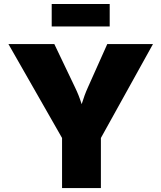

<svg xmlns="http://www.w3.org/2000/svg" viewBox="-20 -950 815 970"><path d="M293.5 0V-252.9L22.5 -727.5H254.4L359.4 -507.8Q369.1 -487.8 377.2 -467.3Q385.3 -446.8 392.6 -423.8Q406.7 -470.2 423.8 -507.8L522 -727.5H752.9L489.7 -252.9V0ZM534.2 -929.7V-816.4H241.2V-929.7Z"/></svg>

Font: Inter Black
Style: Regular
Weight: 900
Designer: Rasmus Andersson
Foundry: rsms
Version: Version 4.000;git-a52131595